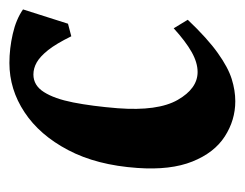

<svg xmlns="http://www.w3.org/2000/svg" viewBox="-76 -429 520 408"><g transform="rotate(-90 184.0 -225.0)"><path d="M173 15Q132.7 15 98.1 -7.3Q63.4 -29.6 44.8 -76.1Q26.1 -122.5 31.1 -193.1Q37.1 -279.6 69.1 -340.2Q101 -400.9 149.5 -432.9Q198 -465 254.1 -465Q284.9 -465 315.8 -457.9Q346.7 -450.9 368 -436.1L337.6 -340.5L310.9 -333.5Q295.2 -365.5 281.5 -382.8Q267.7 -400 255.3 -407Q242.9 -414 229.7 -414Q206.5 -414 192.4 -391.7Q178.2 -369.5 170.3 -329.4Q162.4 -289.2 158 -235Q151.5 -149.6 175.7 -107.4Q199.9 -65.1 235 -65.1Q255 -65.1 277.5 -77.8Q300 -90.5 327.9 -115.9L346 -86Q306 -43.9 275.2 -22.1Q244.5 -0.2 220.1 7.4Q195.7 15 173 15Z"/></g></svg>

Font: Ancizar Serif Light
Style: Italic
Weight: 300
Italic angle: -4°
Designer: Cesar Puertas, Viviana Monsalve, Julian Moncada, Julian Prieto, Jose Castro, Felipe Aragon, Mariel Hernandez, Sara Alarc
Version: Version 8.100